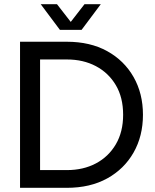

<svg xmlns="http://www.w3.org/2000/svg" viewBox="-20 -900 743 920"><path d="M76 0V-700H300Q412 -700 493.5 -655Q575 -610 620 -531Q665 -452 665 -350Q665 -248 620 -169Q575 -90 493.5 -45Q412 0 300 0ZM172 -85H301Q379 -85 439.5 -117Q500 -149 535 -208.5Q570 -268 570 -350Q570 -433 535 -492Q500 -551 439.5 -583Q379 -615 301 -615H172ZM267 -757 175 -880H253L319 -795L385 -880H463L371 -757Z"/></svg>

Font: MuseoModerno Thin
Style: Regular
Weight: 400
Version: Version 1.003